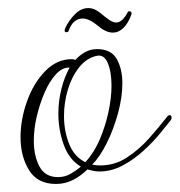

<svg xmlns="http://www.w3.org/2000/svg" viewBox="-20 -444 446 477"><path d="M119 13Q73 13 52 -21.5Q31 -56 31 -103Q31 -147 47 -192Q63 -237 92 -267Q121 -297 158 -297Q165 -297 167 -295Q178 -307 191.5 -314.5Q205 -322 221 -322Q256 -322 270 -297.5Q284 -273 284 -237Q284 -202 273 -162Q262 -122 245 -88Q228 -54 209 -35Q214 -34 219 -33.5Q224 -33 229 -33Q265 -33 295 -52.5Q325 -72 350 -100Q375 -128 396 -155Q399 -158 401 -158Q405 -158 406 -154Q407 -150 404 -145Q395 -134 378 -113Q361 -92 337 -70Q313 -48 285 -33Q257 -18 227 -18Q219 -18 212 -19.5Q205 -21 197 -23Q181 -7 161.5 3Q142 13 119 13ZM192 -41Q214 -65 228 -98Q242 -131 249.5 -166Q257 -201 257 -231Q257 -266 247.5 -288Q238 -310 219 -305Q194 -299 176 -276Q158 -253 148.5 -221Q139 -189 139 -156Q139 -119 151.5 -87Q164 -55 192 -41ZM124 -4Q141 -4 155 -12Q169 -20 181 -30Q152 -47 138.5 -84Q125 -121 125 -162Q125 -193 132.5 -223Q140 -253 153 -276H150Q134 -276 118.5 -259Q103 -242 91 -214.5Q79 -187 71.5 -155.5Q64 -124 64 -94Q64 -57 78 -30.5Q92 -4 124 -4ZM260 -363Q243 -363 223 -380Q202 -398 185 -398Q161 -398 150 -366Q148 -364 145 -364Q138 -364 142 -374Q150 -392 165.5 -408Q181 -424 200 -424Q214 -424 229 -412Q242 -401 251.5 -394.5Q261 -388 269 -388Q284 -388 298 -415Q298 -416 301 -416Q309 -416 306 -407Q299 -387 287 -375Q275 -363 260 -363Z"/></svg>

Font: Gwendolyn
Style: Regular
Weight: 400
Designer: Robert E. Leuschke
Foundry: Robert E. Leuschke
Version: Version 1.010; ttfautohint (v1.8.3)